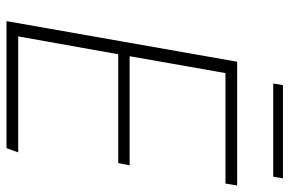

<svg xmlns="http://www.w3.org/2000/svg" viewBox="-170 -721 891 591"><g transform="rotate(90 275.5 -425.5)"><path d="M92 -36H449L436 0H45L170 -710H551L545 -674H205L153 -379H489L482 -344H147ZM242 -851H529L524 -821H237Z"/></g></svg>

Font: Livvic ExtraLight
Style: Italic
Weight: 275
Italic angle: -10°
Designer: Jacques Le Bailly, Baron von Fonthausen
Version: Version 1.001; ttfautohint (v1.8.2)